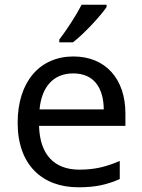

<svg xmlns="http://www.w3.org/2000/svg" viewBox="-20 -786 604 816"><path d="M433 -756V-766H327C304 -721 261 -655 232 -618V-606H290C337 -642 408 -719 433 -756ZM292 -546C150 -546 55 -440 55 -264C55 -85 160 10 313 10C386 10 434 -1 489 -25V-102C433 -78 385 -65 317 -65C210 -65 149 -130 146 -251H513V-304C513 -450 429 -546 292 -546ZM291 -474C380 -474 420 -412 421 -321H148C157 -417 207 -474 291 -474Z"/></svg>

Font: Noto Sans EgyptHiero
Style: Regular
Weight: 400
Designer: Monotype Design Team
Foundry: Monotype Imaging Inc.
Version: Version 2.002